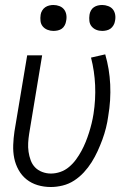

<svg xmlns="http://www.w3.org/2000/svg" viewBox="-20 -742 515 770"><path d="M184 8Q156 8 131 0.5Q106 -7 86.5 -22.5Q67 -38 54.5 -60.5Q42 -83 37 -108Q32 -133 33 -160.5Q34 -188 38 -215L89 -520H149L97 -206Q94 -187 93 -169Q92 -151 94.5 -133.5Q97 -116 103 -99.5Q109 -83 120.5 -71Q132 -59 149 -52.5Q166 -46 184 -46Q203 -46 222 -52.5Q241 -59 257 -72.5Q273 -86 285 -102.5Q297 -119 306.5 -136.5Q316 -154 323.5 -172.5Q331 -191 337 -210Q343 -229 347.5 -247.5Q352 -266 355 -285Q364 -343 361.5 -400Q359 -457 345 -511L402 -524Q419 -466 422 -403Q425 -340 414 -276Q411 -253 405 -229Q399 -205 390.5 -182Q382 -159 371.5 -136Q361 -113 347.5 -91.5Q334 -70 316.5 -51Q299 -32 277.5 -18Q256 -4 231.5 2Q207 8 184 8ZM390 -618Q377 -618 366 -622.5Q355 -627 347.5 -636Q340 -645 338.5 -657.5Q337 -670 339 -683Q340 -691 344.5 -699.5Q349 -708 356.5 -713Q364 -718 372.5 -720Q381 -722 390 -722Q402 -722 414 -717.5Q426 -713 433 -704Q440 -695 442 -682.5Q444 -670 441 -657Q440 -649 435 -640.5Q430 -632 423 -627Q416 -622 407 -620Q398 -618 390 -618ZM194 -618Q182 -618 170.5 -622.5Q159 -627 151.5 -636Q144 -645 142.5 -657.5Q141 -670 143 -683Q144 -691 149 -699.5Q154 -708 161.5 -713Q169 -718 177.5 -720Q186 -722 194 -722Q207 -722 218.5 -717.5Q230 -713 237 -704Q244 -695 246 -682.5Q248 -670 245 -657Q244 -649 239.5 -640.5Q235 -632 228 -627Q221 -622 212 -620Q203 -618 194 -618Z"/></svg>

Font: Iosevka QP Light
Style: Italic
Weight: 300
Italic angle: -9°
Designer: Belleve Invis
Foundry: Belleve Invis
Version: Version 20.0.0; ttfautohint (v1.8.4)